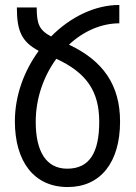

<svg xmlns="http://www.w3.org/2000/svg" viewBox="-20 -744 547 774"><path d="M40 -255C40 -94 116 10 253 10C385 10 464 -89 464 -254C464 -401 396 -499 258 -564C316 -618 388 -650 461 -650V-724C362 -724 263 -675 186 -597C137 -623 128 -649 128 -714H48C48 -619 67 -576 136 -539C77 -458 40 -359 40 -255ZM124 -253C124 -348 156 -437 207 -507C328 -451 380 -377 380 -253C380 -129 341 -64 251 -64C167 -64 124 -132 124 -253Z"/></svg>

Font: Noto Sans Armenian ExtraCondensed
Style: Regular
Weight: 400
Width: 2
Designer: Monotype Design Team
Foundry: Monotype Imaging Inc.
Version: Version 2.008